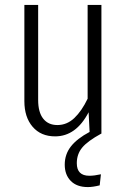

<svg xmlns="http://www.w3.org/2000/svg" viewBox="-20 -543 516 780"><path d="M392 -523V0H391Q336 30 314 56.5Q292 83 292 120Q292 171 343 171Q363 171 390 165L385 210Q357 217 337 217Q292 217 267.5 192Q243 167 243 126Q243 84 268 52Q293 20 344 -7L340 -87Q289 11 204 11Q146 11 112.5 -28Q79 -67 79 -132V-523H135V-137Q135 -87 155.5 -61Q176 -35 213 -35Q252 -35 282 -63.5Q312 -92 336 -142V-523Z"/></svg>

Font: Fira Sans Extra Condensed Light
Style: Regular
Weight: 300
Width: 1
Designer: Carrois Corporate & Edenspiekermann AG
Foundry: Carrois Corporate GbR & Edenspiekermann AG
Version: Version 4.203